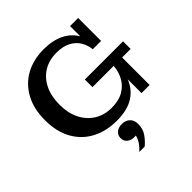

<svg xmlns="http://www.w3.org/2000/svg" viewBox="-252 -878 1337 1337"><g transform="rotate(-45 417.0 -209.5)"><path d="M397 15Q295 15 215.5 -26.5Q136 -68 91 -148Q46 -228 46 -341Q46 -455 90.5 -535Q135 -615 212 -656.5Q289 -698 388 -698Q477 -698 539 -667.5Q601 -637 633 -581V-682H713V-456H631Q627 -498 605.5 -535Q584 -572 542 -595Q500 -618 434 -618Q362 -618 308 -585Q254 -552 224 -491Q194 -430 194 -346Q194 -264 224.5 -203Q255 -142 309.5 -108Q364 -74 436 -74Q508 -74 554 -101.5Q600 -129 624 -173.5Q648 -218 652 -271H443V-346H819V-271H735V0H655V-136Q629 -67 566.5 -26Q504 15 397 15ZM354 279Q381 255 397.5 229.5Q414 204 418 181Q379 185 354.5 168Q330 151 330 119Q330 91 350.5 73Q371 55 406 55Q440 55 463.5 75.5Q487 96 487 137Q487 185 461 221Q435 257 407 279Z"/></g></svg>

Font: Montagu Slab 16pt Medium
Style: Regular
Weight: 500
Designer: Florian Karsten
Foundry: Florian Karsten
Version: Version 1.000; ttfautohint (v1.8.3)